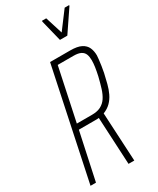

<svg xmlns="http://www.w3.org/2000/svg" viewBox="-226 -970 853 1037"><g transform="rotate(-30 200.0 -451.5)"><path d="M12 0 157 -688H282Q327 -688 351 -675.5Q375 -663 384.5 -641.5Q394 -620 394 -593Q394 -587 392 -569.5Q390 -552 387 -531Q384 -510 380 -491Q373 -460 365.5 -430.5Q358 -401 346 -376Q334 -351 315.5 -332.5Q297 -314 269 -303L285 0H249L234 -295Q229 -294 223 -294Q217 -294 211 -294H109L46 0ZM116 -328H210Q244 -328 266 -339.5Q288 -351 302 -372Q316 -393 325.5 -423.5Q335 -454 344 -491Q350 -518 353.5 -541.5Q357 -565 357 -584Q357 -606 351 -621.5Q345 -637 329 -645.5Q313 -654 283 -654H185ZM263 -765 230 -898 231 -903H257L291 -795L372 -903H400L399 -898L309 -765Z"/></g></svg>

Font: Saira ExtraCondensed Thin
Style: Italic
Weight: 250
Width: 2
Italic angle: -12°
Designer: Hector Gatti with collaboration of the Omnibus-Type team
Foundry: Omnibus-Type
Version: Version 1.101